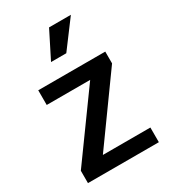

<svg xmlns="http://www.w3.org/2000/svg" viewBox="-173 -776 759 861"><g transform="rotate(-30 207.0 -346.0)"><path d="M386 -411 145 -76H391V0H24V-64L264 -396H39V-472H386ZM231 -553H152L222 -692H335Z"/></g></svg>

Font: Mukta Mahee Medium
Style: Regular
Weight: 500
Designer: Shuchita Grover, Noopur Datye, Girish Dalvi, Yashodeep Gholap
Foundry: Ek Type
Version: Version 2.538;PS 1.000;hotconv 16.6.51;makeotf.lib2.5.65220;